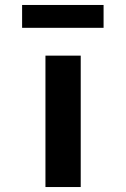

<svg xmlns="http://www.w3.org/2000/svg" viewBox="-20 -753 507 773"><path d="M163 0V-529H305V0ZM69 -641V-733H397V-641Z"/></svg>

Font: Lexend Peta SemiBold
Style: Regular
Weight: 600
Designer: Bonnie Shaver-Troup, Thomas Jockin
Foundry: Lexend
Version: Version 1.007